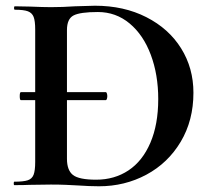

<svg xmlns="http://www.w3.org/2000/svg" viewBox="-20 -647 745 671"><path d="M49 -311Q49 -325 53 -325H350Q352 -325 353.5 -320.5Q355 -316 355 -311Q355 -306 353.5 -301.5Q352 -297 350 -297H53Q49 -297 49 -311ZM250 1Q234 0 210.5 -1Q187 -2 158 -2L84 -1Q64 0 30 0Q28 0 28 -6Q28 -12 30 -12Q62 -12 77 -17Q92 -22 97.5 -36.5Q103 -51 103 -81V-544Q103 -574 97.5 -588Q92 -602 77.5 -607.5Q63 -613 32 -613Q29 -613 29 -619Q29 -625 32 -625L85 -624Q131 -622 158 -622Q199 -622 242 -625Q294 -627 312 -627Q413 -627 491.5 -587Q570 -547 613 -478Q656 -409 656 -323Q656 -226 611.5 -151.5Q567 -77 491.5 -36.5Q416 4 326 4Q294 4 250 1ZM533 -301Q533 -386 507 -455.5Q481 -525 433 -565Q385 -605 322 -605Q260 -605 237 -593Q214 -581 214 -542V-92Q214 -52 235 -35.5Q256 -19 316 -19Q380 -19 429 -51.5Q478 -84 505.5 -148Q533 -212 533 -301Z"/></svg>

Font: Cormorant Infant
Style: Bold
Weight: 700
Designer: Christian Thalmann (Catharsis Fonts)
Foundry: Catharsis Fonts
Version: Version 4.000